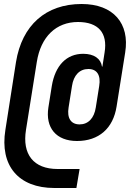

<svg xmlns="http://www.w3.org/2000/svg" viewBox="-20 -760 650 960"><path d="M252 180H362L378 85H268C148 85 90 12 110 -111L164 -450C184 -577 261 -650 370 -650C472 -650 519 -595 503 -498L492 -427H490C484 -467 450 -491 396 -491C313 -491 256 -433 239 -330L222 -223C206 -121 261 -55 365 -55C474 -55 546 -118 563 -228L606 -498C629 -642 548 -740 388 -740C209 -740 90 -634 60 -450L7 -111C-22 68 72 180 252 180ZM378 -138C335 -138 314 -169 323 -223L340 -330C348 -384 378 -415 422 -415C465 -415 485 -384 476 -330L459 -223C451 -169 421 -138 378 -138Z"/></svg>

Font: JetBrains Mono
Style: Bold Italic
Weight: 558
Italic angle: -9°
Monospace: yes
Designer: Philipp Nurullin, Konstantin Bulenkov
Foundry: JetBrains
Version: Version 2.305